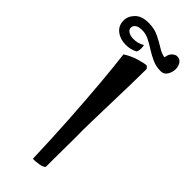

<svg xmlns="http://www.w3.org/2000/svg" viewBox="-252 -757 826 826"><g transform="rotate(45 161.0 -344.0)"><path d="M233 -580Q233 -541 231.5 -484.5Q230 -428 228.5 -366.5Q227 -305 225.5 -250.5Q224 -196 225 -161Q225 -124 224.5 -83.5Q224 -43 224 -13Q224 17 224 24Q217 33 195 36.5Q173 40 160 39Q156 -85 149 -195.5Q142 -306 134 -397.5Q126 -489 118 -554Q145 -572 177 -581.5Q209 -591 221 -591Q225 -591 233 -580ZM95 -590Q62 -590 38.5 -608Q15 -626 15 -658Q15 -684 36 -705.5Q57 -727 99 -727Q134 -727 161.5 -713.5Q189 -700 211 -686Q233 -672 252 -670Q254 -691 265.5 -701.5Q277 -712 287 -712Q305 -712 313.5 -698.5Q322 -685 322 -668Q322 -650 312 -633Q302 -616 282 -616Q254 -616 230.5 -626.5Q207 -637 186 -650.5Q165 -664 144.5 -674.5Q124 -685 102 -685Q79 -685 69 -677Q59 -669 59 -659Q59 -645 71.5 -638Q84 -631 102 -631Q130 -631 152 -645Q154 -637 154 -625Q154 -618 152.5 -611Q151 -604 147 -602Q134 -595 121 -592.5Q108 -590 95 -590Z"/></g></svg>

Font: Ruwudu SemiBold
Style: Regular
Weight: 600
Designer: Becca Hirsbrunner Spalinger
Foundry: SIL International
Version: Version 3.000